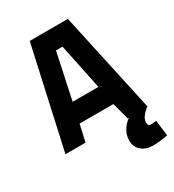

<svg xmlns="http://www.w3.org/2000/svg" viewBox="-213 -808 1032 1142"><g transform="rotate(-30 302.5 -237.0)"><path d="M587 98 600 205Q541 216 498 216Q450 216 419.5 190Q389 164 389 120Q389 52 455 0H447L416 -116H184L158 0H20L173 -690H435L585 0H579Q529 42 529 76Q529 101 549 101ZM280 -563 213 -249H390L325 -563Z"/></g></svg>

Font: TitilliumText22L Xb
Style: Bold
Weight: 400
Designer: Campivisivi
Foundry: Campivisivi
Version: 1.000